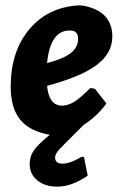

<svg xmlns="http://www.w3.org/2000/svg" viewBox="-20 -498 457 718"><path d="M195 200Q148 200 119.5 176.5Q91 153 91 115Q91 88 105.5 66Q120 44 166 6Q91 -7 55.5 -50.5Q20 -94 20 -174Q20 -306 90 -389Q160 -472 276 -478L290 -477Q400 -457 400 -361Q400 -299 341.5 -255Q283 -211 156 -177Q163 -103 212 -103Q234 -103 257 -117Q280 -131 318 -169L335 -166L378 -111Q341 -61 294 -32Q217 44 201.5 61Q186 78 186 91Q186 114 214 114Q242 114 286 88L294 89L308 159Q248 200 195 200ZM240 -384Q168 -384 156 -262Q217 -278 244.5 -299.5Q272 -321 272 -352Q272 -369 264.5 -376.5Q257 -384 240 -384Z"/></svg>

Font: Alegreya Sans ExtraBold
Style: Italic
Weight: 800
Italic angle: -7°
Designer: Juan Pablo del Peral
Foundry: Huerta Tipografica
Version: Version 2.007